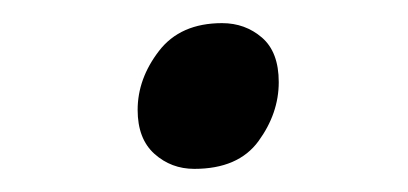

<svg xmlns="http://www.w3.org/2000/svg" viewBox="-20 -353 353 166"><path d="M148 -207Q128 -207 113.5 -220Q99 -233 99 -258Q99 -285 117.5 -309Q136 -333 172 -333Q192 -333 206.5 -320.5Q221 -308 221 -282Q221 -255 203.5 -231Q186 -207 148 -207Z"/></svg>

Font: Playwrite NZ
Style: Regular
Weight: 400
Designer: Veronika Burian, José Scaglione
Foundry: TypeTogether
Version: Version 1.002